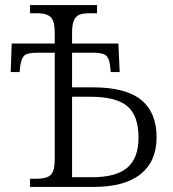

<svg xmlns="http://www.w3.org/2000/svg" viewBox="-20 -734 680 754"><path d="M98 -32H124Q163 -32 179 -47Q195 -62 195 -109V-527H127Q90 -527 77.5 -517.5Q65 -508 60 -479L57 -451H22L26 -563H195V-604Q195 -652 179 -667Q163 -682 126 -682H98V-714H361V-682H333Q307 -682 292.5 -676.5Q278 -671 270.5 -654.5Q263 -638 263 -605V-563H445L450 -451H415L412 -479Q408 -508 394.5 -517.5Q381 -527 344 -527H263V-391H345Q474 -391 534.5 -341.5Q595 -292 595 -195Q595 -101 532.5 -50.5Q470 0 348 0H98ZM341 -38Q437 -38 480.5 -76Q524 -114 524 -193Q524 -280 480 -317Q436 -354 336 -354H263V-38Z"/></svg>

Font: Noto Serif Light
Style: Regular
Weight: 300
Designer: Monotype Design Team
Foundry: Monotype Imaging Inc.
Version: Version 1.001